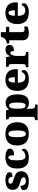

<svg xmlns="http://www.w3.org/2000/svg" viewBox="1821 -2522 922 4604"><g transform="rotate(-90 2282.0 -220.0)"><path d="M243 10C399 10 478 -64 478 -174C478 -279 405 -318 297 -350C204 -378 178 -395 178 -432C178 -465 208 -481 249 -481C303 -481 346 -446 346 -381C422 -381 455 -405 455 -453C455 -500 403 -550 266 -550C125 -550 31 -497 31 -378C31 -276 91 -232 213 -197C295 -174 333 -155 333 -117C333 -88 310 -61 246 -61C178 -61 130 -96 130 -188C72 -188 25 -167 25 -109C25 -44 75 10 243 10Z M806 10C957 10 1017 -57 1017 -110C1017 -128 1009 -150 988 -161C965 -112 909 -72 834 -72C767 -72 739 -138 739 -268C739 -433 767 -482 811 -482C849 -482 861 -416 861 -343C999 -343 1020 -403 1020 -444C1020 -496 967 -551 804 -551C658 -551 543 -484 543 -267C543 -55 648 10 806 10Z M1373 10C1557 10 1653 -83 1653 -271C1653 -459 1548 -551 1376 -551C1192 -551 1096 -459 1096 -271C1096 -83 1201 10 1373 10ZM1375 -61C1315 -61 1294 -134 1294 -271C1294 -409 1314 -479 1374 -479C1434 -479 1456 -409 1456 -271C1456 -134 1435 -61 1375 -61Z M1704 221H2075V160H2039C2022 160 1977 152 1977 96V66C1977 26 1975 -10 1973 -44H1979C2008 -7 2047 13 2113 13C2251 13 2321 -71 2321 -264C2321 -459 2249 -546 2116 -546C2039 -546 1991 -512 1963 -467H1959L1935 -536H1723V-475H1728C1761 -475 1782 -466 1782 -403V100C1782 153 1736 160 1719 160H1704ZM2053 -68C1993 -68 1977 -127 1977 -264C1977 -387 1993 -463 2056 -463C2105 -463 2126 -388 2126 -261C2126 -128 2105 -68 2053 -68Z M2683 10C2844 10 2905 -55 2905 -115C2905 -141 2886 -159 2861 -166C2839 -113 2801 -74 2733 -74C2647 -74 2603 -129 2600 -254H2924V-309C2924 -468 2828 -551 2671 -551C2501 -551 2404 -454 2404 -266C2404 -91 2494 10 2683 10ZM2733 -325H2602C2602 -425 2633 -478 2676 -478C2716 -478 2733 -424 2733 -325Z M2971 0H3338V-61H3303C3266 -61 3242 -69 3242 -128V-278C3242 -355 3268 -433 3315 -433C3352 -433 3358 -401 3358 -346C3447 -346 3507 -375 3507 -450C3507 -506 3475 -549 3397 -549C3319 -549 3273 -521 3239 -443H3234L3213 -536H2980V-475H2984C3028 -475 3047 -466 3047 -407V-133C3047 -70 3021 -61 2976 -61H2971Z M3786 10C3869 10 3924 -10 3948 -22V-102C3927 -96 3899 -92 3872 -92C3824 -92 3813 -116 3813 -170V-460H3939V-536H3813V-661H3703C3693 -620 3675 -587 3657 -568C3638 -547 3601 -519 3544 -519V-460H3618V-150C3618 -32 3683 10 3786 10Z M4286 10C4447 10 4508 -55 4508 -115C4508 -141 4489 -159 4464 -166C4442 -113 4404 -74 4336 -74C4250 -74 4206 -129 4203 -254H4527V-309C4527 -468 4431 -551 4274 -551C4104 -551 4007 -454 4007 -266C4007 -91 4097 10 4286 10ZM4336 -325H4205C4205 -425 4236 -478 4279 -478C4319 -478 4336 -424 4336 -325Z"/></g></svg>

Font: Noto Serif Malayalam Black
Style: Regular
Weight: 900
Designer: Indian type Foundry, Jelle Bosma, Monotype Design Team
Foundry: Monotype Imaging Inc.
Version: Version 2.104